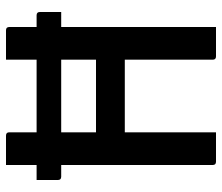

<svg xmlns="http://www.w3.org/2000/svg" viewBox="-70 -670 740 640"><g transform="rotate(-90 300.0 -350.0)"><path d="M530 0H432Q421 0 421 -11V-304H179V0H81Q70 0 70 -11V-516H31Q20 -516 20 -527V-598H70V-700H168Q179 -700 179 -689V-598H421V-700H519Q530 -700 530 -689V-598H569Q580 -598 580 -587V-516H530ZM421 -516H179V-400H421Z"/></g></svg>

Font: Recursive Mn Lnr St Med
Style: Regular
Weight: 500
Monospace: yes
Version: Version 1.079;hotconv 1.0.112;makeotfexe 2.5.65598; ttfautoh